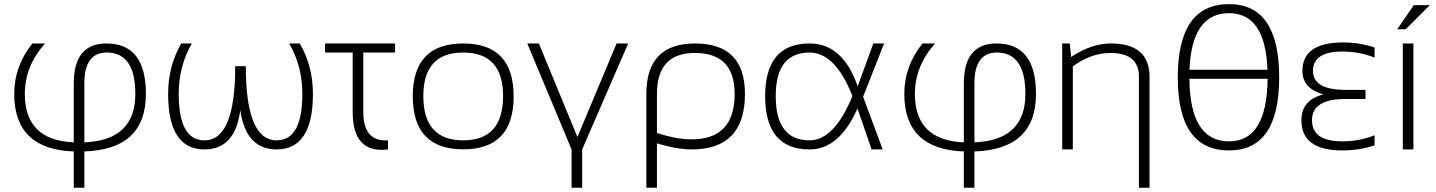

<svg xmlns="http://www.w3.org/2000/svg" viewBox="-20 -723 6947 929"><path d="M136.7 -512.7H197.8Q100.1 -402.8 100.1 -268.6Q100.1 -43.9 336.9 -34.2V-319.8Q336.9 -512.7 495.1 -512.7Q686 -512.7 686 -268.6Q686 0 388.2 9.8V185.5H336.9V9.8Q48.8 0 48.8 -268.6Q48.8 -402.8 136.7 -512.7ZM634.8 -268.6Q634.8 -468.8 496.6 -468.8Q388.2 -468.8 388.2 -319.8V-34.2Q634.8 -43.9 634.8 -268.6Z M856.9 -512.7H908.2Q844.7 -402.8 844.7 -268.6Q844.7 -43.9 969.2 -43.9Q1118.2 -43.9 1118.2 -402.8H1169.4Q1169.4 -43.9 1318.4 -43.9Q1442.9 -43.9 1442.9 -268.6Q1442.9 -402.8 1379.4 -512.7H1430.7Q1494.1 -402.8 1494.1 -268.6Q1494.1 0 1318.4 0Q1169.4 0 1142.6 -189.9Q1118.2 0 969.2 0Q793.5 0 793.5 -268.6Q793.5 -402.8 856.9 -512.7Z M1552.7 -512.7H1891.6V-468.8H1737.8V-180.7Q1737.8 -43.5 1846.2 -43.5Q1851.6 -43.5 1857.4 -43.9V0Q1841.3 2 1826.7 2Q1686.5 2 1686.5 -180.7V-468.8H1552.7Z M2221.2 -43.9Q2414.1 -43.9 2414.1 -258.3Q2414.1 -468.8 2221.2 -468.8Q2028.3 -468.8 2028.3 -258.3Q2028.3 -43.9 2221.2 -43.9ZM1977.1 -256.3Q1977.1 -512.7 2221.2 -512.7Q2465.3 -512.7 2465.3 -256.3Q2465.3 -0.5 2221.2 -0.5Q1978 -0.5 1977.1 -256.3Z M2531.2 -512.7H2587.4L2773.9 -60.1L2963.4 -512.7H3019.5L2796.9 0V185.5H2745.6V0Z M3158.7 -80.1Q3251 -48.8 3326.2 -48.8Q3534.7 -48.8 3534.7 -268.6Q3534.7 -466.8 3341.8 -466.8Q3158.7 -466.8 3158.7 -268.6ZM3342.8 -512.7Q3584.5 -512.7 3584.5 -268.6Q3584.5 0 3326.7 0Q3255.4 0 3158.7 -29.3V185.5H3107.4V-268.6Q3107.4 -512.7 3342.8 -512.7Z M3682.1 -256.3Q3682.1 -512.7 3897 -512.7Q4058.6 -512.7 4129.9 -305.2L4205.6 -512.7H4257.8L4156.2 -254.9L4251 0H4197.3L4128.9 -198.2Q4041.5 0 3897 0Q3683.1 0 3682.1 -256.3ZM3897 -43.9Q4016.6 -43.9 4104.5 -258.3Q4021.5 -468.8 3897 -468.8Q3733.4 -468.8 3733.4 -258.3Q3733.4 -43.9 3897 -43.9Z M4443.4 -512.7H4504.4Q4406.7 -402.8 4406.7 -268.6Q4406.7 -43.9 4643.6 -34.2V-319.8Q4643.6 -512.7 4801.8 -512.7Q4992.7 -512.7 4992.7 -268.6Q4992.7 0 4694.8 9.8V185.5H4643.6V9.8Q4355.5 0 4355.5 -268.6Q4355.5 -402.8 4443.4 -512.7ZM4941.4 -268.6Q4941.4 -468.8 4803.2 -468.8Q4694.8 -468.8 4694.8 -319.8V-34.2Q4941.4 -43.9 4941.4 -268.6Z M5119.6 0V-512.7H5156.2L5162.6 -447.3Q5260.7 -512.7 5355 -512.7Q5542 -512.7 5542 -351.1V185.5H5490.7V-352.5Q5490.7 -466.8 5352.5 -466.8Q5260.3 -466.8 5170.9 -401.9V0Z M5734.9 -341.8Q5737.8 -39.1 5926.8 -39.1Q6110.4 -39.1 6113.3 -341.8ZM6112.8 -385.7Q6102.5 -659.2 5926.8 -659.2Q5746.1 -659.2 5735.4 -385.7ZM5678.7 -348.1Q5678.7 -703.1 5926.8 -703.1Q6169.4 -703.1 6169.4 -348.1Q6169.4 4.9 5926.8 4.9Q5678.7 4.9 5678.7 -348.1Z M6630.9 -444.3Q6557.6 -473.6 6474.6 -473.6Q6333 -473.6 6333 -379.9Q6333 -288.1 6491.7 -288.1H6586.9V-244.1H6490.2Q6328.1 -244.1 6328.1 -141.6Q6328.1 -39.1 6474.6 -39.1Q6557.6 -39.1 6630.9 -68.4V-19.5Q6557.6 4.9 6474.6 4.9Q6276.9 4.9 6276.9 -141.6Q6276.9 -239.3 6383.3 -266.1Q6281.7 -294.9 6281.7 -379.9Q6281.7 -517.6 6479.5 -517.6Q6557.6 -517.6 6630.9 -493.2Z M6818.8 -512.7V0H6767.6V-512.7ZM6820.8 -698.2H6898.4L6781.7 -581.5H6740.7Z"/></svg>

Font: Sansation Light
Style: Light
Weight: 300
Designer: Bernd Montag
Version: Version 1.301